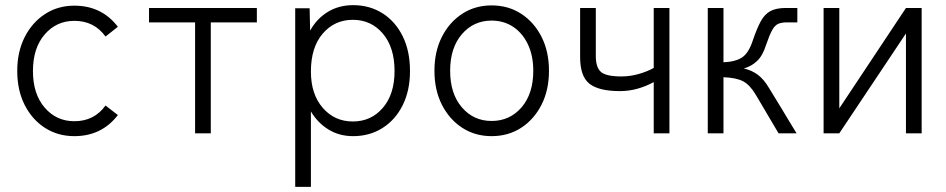

<svg xmlns="http://www.w3.org/2000/svg" viewBox="-20 -518 3676 746"><path d="M269 11Q205 11 155 -21Q105 -53 76 -110Q47 -167 47 -242Q47 -317 76 -374Q105 -431 155 -463.5Q205 -496 269 -496Q375 -496 438 -414L390 -376Q346 -437 269 -437Q199 -437 153.5 -384Q108 -331 108 -242Q108 -153 153.5 -100Q199 -47 269 -47Q346 -47 390 -108L438 -71Q375 11 269 11Z M738 0V-431H559V-487H978V-431H799V0Z M1127 208V-486H1183L1185 -399Q1211 -446 1254 -472Q1297 -498 1352 -498Q1416 -498 1466 -466.5Q1516 -435 1544.5 -377.5Q1573 -320 1573 -242Q1573 -166 1544.5 -109Q1516 -52 1466 -20.5Q1416 11 1352 11Q1298 11 1256 -15Q1214 -41 1188 -85V208ZM1351 -46Q1422 -46 1467.5 -99Q1513 -152 1513 -242Q1513 -334 1467.5 -387.5Q1422 -441 1351 -441Q1280 -441 1234 -387.5Q1188 -334 1188 -240Q1188 -152 1234 -99Q1280 -46 1351 -46Z M1890 11Q1826 11 1776 -21.5Q1726 -54 1697 -111Q1668 -168 1668 -243Q1668 -318 1697 -375Q1726 -432 1776 -464.5Q1826 -497 1890 -497Q1955 -497 2005 -464.5Q2055 -432 2084 -375Q2113 -318 2113 -243Q2113 -168 2084 -111Q2055 -54 2005 -21.5Q1955 11 1890 11ZM1890 -48Q1961 -48 2006.5 -101Q2052 -154 2052 -243Q2052 -302 2031 -346Q2010 -390 1973.5 -414Q1937 -438 1890 -438Q1820 -438 1774.5 -385Q1729 -332 1729 -243Q1729 -154 1774.5 -101Q1820 -48 1890 -48Z M2520 0V-199Q2491 -183 2457.5 -173.5Q2424 -164 2389 -164Q2307 -164 2270.5 -192.5Q2234 -221 2234 -296V-487H2295V-300Q2295 -256 2315 -238.5Q2335 -221 2395 -221Q2428 -221 2461.5 -230.5Q2495 -240 2520 -254V-487H2581V0Z M2730 0V-487H2791V-276Q2838 -278 2863.5 -295Q2889 -312 2905 -361Q2921 -408 2936 -435.5Q2951 -463 2973.5 -475Q2996 -487 3033 -487H3078V-431H3036Q3017 -431 3004 -425.5Q2991 -420 2980.5 -401.5Q2970 -383 2956 -342Q2943 -301 2921 -280.5Q2899 -260 2870 -252Q2901 -245 2924.5 -227.5Q2948 -210 2968 -176Q2996 -131 3014.5 -100Q3033 -69 3047 -46Q3061 -23 3075 0H3005L2917 -149Q2894 -188 2867.5 -202Q2841 -216 2791 -218V0Z M3180 0V-487H3241V-97L3500 -487H3561V0H3500V-388L3241 0Z"/></svg>

Font: Zen Kaku Gothic New
Style: Regular
Weight: 400
Designer: Yoshimichi Ohira
Foundry: Positype
Version: Version 1.001